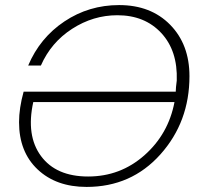

<svg xmlns="http://www.w3.org/2000/svg" viewBox="-20 -728 800 756"><path d="M327 -33Q454 -33 548.5 -116.5Q643 -200 667 -326H111Q82 -194 141.5 -113.5Q201 -33 327 -33ZM673 -385 676 -411Q680 -528 615 -598Q550 -668 442 -668Q347 -668 264 -614.5Q181 -561 141 -470H91Q137 -579 233.5 -643.5Q330 -708 449 -708Q574 -708 650 -630.5Q726 -553 726 -428Q726 -248 611.5 -120Q497 8 321 8Q201 8 128 -61Q55 -130 55 -247Q55 -302 73 -367H672Q672 -370 672.5 -376Q673 -382 673 -385Z"/></svg>

Font: Poppins ExtraLight
Style: Italic
Weight: 275
Italic angle: -10°
Designer: Ninad Kale (Devanagari), Jonny Pinhorn (Latin)
Foundry: Indian Type Foundry
Version: Version 3.200;PS 1.000;hotconv 16.6.54;makeotf.lib2.5.65590